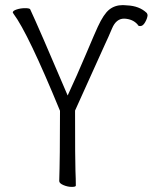

<svg xmlns="http://www.w3.org/2000/svg" viewBox="-20 -728 598 752"><path d="M215 -294Q90 -598 33 -674Q31 -677 30 -679Q30 -686 45.5 -691Q61 -696 78 -696Q95 -696 98 -692Q130 -624 245 -354Q280 -429 317 -516.5Q354 -604 363 -623Q386 -673 408 -690.5Q430 -708 461 -708Q464 -708 470 -707.5Q476 -707 477 -707Q526 -705 555 -677Q558 -672 558 -668Q557 -656 548.5 -641Q540 -626 530 -626Q529 -626 528 -626Q521 -626 519 -632L518 -633Q500 -653 468 -655Q467 -655 466 -655Q435 -655 419 -617Q403 -579 391 -554L274 -295V-294Q274 -95 275.5 -60Q277 -25 277 -1Q277 4 261 4Q245 4 228.5 -3Q212 -10 212 -19Q215 -108 215 -293Z"/></svg>

Font: Moon Stars Kai HW Light
Style: Regular
Weight: 300
Designer: GuiWonder
Version: Version 1.101